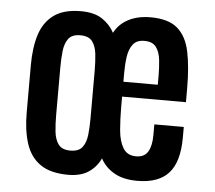

<svg xmlns="http://www.w3.org/2000/svg" viewBox="-46 -636 777 695"><g transform="rotate(5 342.5 -289.0)"><path d="M226 8Q162 8 125 -17.5Q88 -43 72.5 -90.5Q57 -138 57 -203V-375Q57 -440 72 -487Q87 -534 123 -560Q159 -586 221 -586Q269 -586 298 -567Q327 -548 343 -518Q359 -550 393 -568Q427 -586 474 -586Q539 -586 572 -557.5Q605 -529 616.5 -474Q628 -419 628 -340V-291H396V-255Q396 -209 399.5 -169Q403 -129 418 -104.5Q433 -80 465 -80Q495 -80 508 -101.5Q521 -123 521 -162V-201H628V-163Q628 -74 591 -33Q554 8 477 8Q426 8 393 -11Q360 -30 343 -62Q329 -31 300.5 -11.5Q272 8 226 8ZM226 -80Q257 -80 270 -97.5Q283 -115 286 -143Q289 -171 289 -203V-375Q289 -407 286 -435.5Q283 -464 270 -481.5Q257 -499 226 -499Q196 -499 183 -481.5Q170 -464 167 -435.5Q164 -407 164 -375V-203Q164 -171 167 -143Q170 -115 183 -97.5Q196 -80 226 -80ZM396 -345H521V-376Q521 -406 518 -434.5Q515 -463 502 -481Q489 -499 459 -499Q431 -499 417.5 -481.5Q404 -464 400 -436Q396 -408 396 -376Z"/></g></svg>

Font: Oswald
Style: Regular
Weight: 400
Designer: Vernon Adams
Foundry: Vernon Adams
Version: Version 4.103; ttfautohint (v1.8.3)